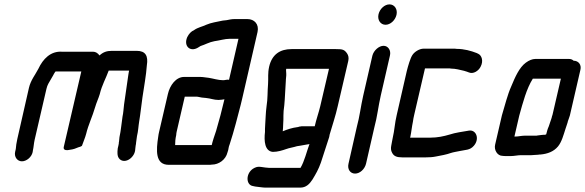

<svg xmlns="http://www.w3.org/2000/svg" viewBox="-20 -702 2669 876"><path d="M52 -22 49 -9C44 14 59 34 80 34C101 34 124 15 129 -8L130 -15C134 -33 134 -46 138 -64L192 -297C196 -315 204 -326 212 -340L223 -359C225 -364 228 -368 230 -371C230 -372 231 -373 232 -374C232 -375 233 -375 234 -376H351L271 -32C268 -20 277 -16 289 -17C304 -19 317 -21 330 -27C341 -32 349 -32 354 -37C360 -55 368 -72 373 -91C383 -133 402 -171 414 -213C420 -234 429 -252 435 -272C445 -314 463 -344 476 -380H569C567 -372 567 -368 565 -357C559 -315 552 -267 546 -225C544 -210 543 -187 539 -170C534 -138 532 -107 525 -76C524 -68 524 -63 523 -56C522 -53 522 -50 522 -47L520 -37C518 -30 516 -21 516 -12V-3C516 8 519 18 527 25C553 47 596 15 597 -21L598 -30C598 -33 599 -36 599 -38C600 -43 601 -47 601 -52C603 -62 603 -71 605 -81C611 -105 611 -124 615 -148L619 -174C623 -201 626 -231 630 -258C637 -306 647 -359 650 -404C657 -447 644 -470 604 -470H490C467 -470 450 -464 434 -449C426 -460 416 -466 405 -466H264C211 -470 176 -433 155 -388C141 -361 120 -336 112 -301L59 -68C55 -51 53 -35 52 -22Z M998 -336C976 -336 952 -344 932 -347L916 -349C909 -350 902 -351 894 -351H820C783 -351 755 -313 746 -273L706 -101C704 -94 703 -86 702 -79C692 -15 688 50 750 50H929C935 50 943 50 947 49C978 49 1010 27 1018 -7C1021 -14 1022 -21 1023 -27C1024 -32 1025 -37 1028 -44C1039 -78 1046 -102 1056 -139C1065 -175 1077 -216 1085 -252L1155 -556C1163 -592 1140 -615 1109 -615H1049C1037 -615 1024 -612 1014 -610L996 -608C969 -602 944 -599 921 -589C902 -580 883 -577 866 -565C851 -558 842 -548 834 -532C817 -492 847 -464 882 -484C886 -487 891 -490 895 -492C915 -498 935 -510 958 -514C981 -517 1006 -525 1028 -525H1068L1025 -338C1015 -340 1008 -336 998 -336ZM784 -86C784 -91 785 -96 786 -101L823 -261H874C877 -261 881 -261 885 -260L900 -257C906 -256 913 -256 920 -255C941 -253 956 -246 977 -246C988 -246 995 -248 1004 -249C993 -202 979 -148 966 -105C960 -88 949 -55 946 -40H779C779 -55 780 -68 784 -86Z M1416 -126H1357L1344 -124C1343 -123 1340 -122 1337 -122C1313 -119 1292 -112 1270 -103C1271 -116 1272 -122 1272 -135L1273 -156C1273 -170 1273 -179 1274 -196C1279 -230 1280 -265 1282 -297L1284 -331C1284 -344 1287 -357 1286 -367C1286 -378 1284 -381 1286 -388H1481L1441 -217C1434 -187 1423 -158 1416 -126ZM1521 -218 1569 -424C1572 -438 1570 -449 1563 -459C1551 -476 1542 -478 1513 -478H1310C1258 -478 1221 -454 1208 -398C1201 -366 1205 -349 1203 -319C1200 -284 1202 -253 1196 -216C1192 -186 1192 -160 1190 -134L1189 -114V-100C1184 -58 1188 -12 1225 -9C1247 -9 1269 -16 1286 -22C1299 -27 1320 -30 1335 -35L1348 -37C1359 -39 1372 -41 1382 -43C1385 -43 1389 -44 1392 -45C1379 -10 1369 34 1351 64H1209C1201 64 1180 61 1174 60L1165 59C1155 58 1145 61 1134 68C1100 91 1102 143 1135 147L1144 149C1154 150 1180 154 1190 154H1350C1376 154 1392 138 1405 118C1421 92 1433 71 1444 40C1457 0 1469 -36 1482 -77L1484 -88C1497 -133 1511 -173 1521 -218Z M1679 -448 1637 -265C1626 -217 1621 -170 1608 -123L1570 45C1564 70 1578 90 1600 90C1622 90 1644 70 1650 45L1688 -121C1701 -168 1706 -217 1717 -265L1759 -448C1765 -472 1751 -493 1730 -493C1709 -493 1685 -472 1679 -448ZM1707 -637C1701 -611 1716 -589 1739 -589C1761 -589 1783 -609 1789 -634C1795 -660 1780 -682 1757 -682C1735 -682 1713 -662 1707 -637Z M1765 -37C1763 -27 1763 -15 1769 -5C1777 11 1791 16 1815 16H1923C1939 16 1955 15 1969 12C1991 8 2018 3 2037 -4C2049 -8 2064 -10 2078 -13C2104 -19 2124 -16 2142 -37C2170 -69 2152 -112 2119 -106C2091 -101 2058 -97 2031 -88C2004 -80 1976 -74 1944 -74H1851L1852 -77C1857 -100 1859 -124 1864 -147C1865 -155 1867 -167 1870 -179L1919 -390H2025C2030 -390 2035 -390 2038 -389C2059 -389 2079 -383 2097 -379L2110 -375L2118 -372C2139 -362 2164 -379 2173 -398C2187 -425 2177 -449 2163 -456L2155 -460C2129 -470 2098 -479 2063 -479C2059 -480 2054 -480 2048 -480H1913C1893 -480 1870 -465 1861 -450C1852 -436 1842 -402 1836 -378L1790 -177C1781 -140 1780 -107 1772 -74C1769 -63 1768 -49 1765 -37Z M2332 -79H2327L2349 -174C2366 -235 2382 -297 2411 -343H2539L2501 -179C2498 -172 2498 -168 2497 -165C2495 -160 2494 -154 2491 -147L2484 -126C2478 -113 2476 -104 2472 -89C2470 -88 2467 -87 2465 -87C2461 -87 2455 -87 2449 -86L2433 -84C2430 -83 2427 -83 2424 -83H2374C2360 -83 2344 -79 2332 -79ZM2272 9C2276 10 2284 10 2292 10H2312C2325 10 2343 6 2356 6H2404C2412 6 2425 4 2435 4C2439 3 2443 3 2446 3C2478 0 2506 -10 2526 -34C2543 -55 2551 -86 2560 -114L2567 -135C2570 -142 2570 -146 2571 -149C2574 -156 2576 -164 2580 -175L2628 -383C2634 -407 2619 -425 2597 -425C2592 -430 2585 -433 2577 -433H2422C2409 -433 2394 -427 2379 -416C2349 -394 2330 -350 2313 -309C2295 -269 2284 -222 2270 -176L2239 -42C2233 -17 2250 9 2272 9Z"/></svg>

Font: Electronic
Style: CircIt
Weight: 900
Version: Version 1.011